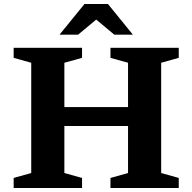

<svg xmlns="http://www.w3.org/2000/svg" viewBox="-20 -936 958 956"><path d="M300.5 -74.5 388.5 -50V0H48V-50L135.5 -74.5V-623.5L48 -648V-698H388.5V-648L300.5 -623.5ZM782.5 -74.5 870 -50V0H530V-50L617.5 -74.5V-623.5L530 -648V-698H870V-648L782.5 -623.5ZM211 -308.5V-403H707.5V-308.5ZM443.5 -851.5H474.5L369 -763.5H276.5L400.5 -916H517.5L641.5 -763.5H549Z"/></svg>

Font: Newsreader 9pt SemiBold
Style: Regular
Weight: 600
Designer: Hugues Gentile
Foundry: Production Type
Version: Version 1.003